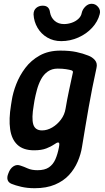

<svg xmlns="http://www.w3.org/2000/svg" viewBox="-20 -780 556 1013"><path d="M163 213Q124 213 92 205.5Q60 198 41 190Q24 183 20 168.5Q16 154 24 135Q33 109 51 97.5Q69 86 89 94Q105 99 126 108.5Q147 118 178 118Q216 118 238 103Q260 88 272 61Q284 34 291 -3Q294 -18 292.5 -23.5Q291 -29 285 -28Q280 -28 265 -17.5Q250 -7 224.5 3Q199 13 160 13Q103 13 72 -16Q41 -45 33.5 -98.5Q26 -152 38 -225L42 -250Q48 -290 65.5 -335.5Q83 -381 113.5 -421.5Q144 -462 190 -487.5Q236 -513 299 -513Q348 -513 383 -505.5Q418 -498 445 -487Q467 -479 481 -462.5Q495 -446 489 -421Q477 -367 467 -316Q457 -265 448 -214.5Q439 -164 430.5 -112.5Q422 -61 413 -7Q407 33 390 72.5Q373 112 344 143.5Q315 175 270 194Q225 213 163 213ZM202 -92Q229 -92 255.5 -107.5Q282 -123 301.5 -149Q321 -175 326 -207Q334 -255 344 -302Q354 -349 364 -395Q366 -401 364 -404Q362 -407 357 -409Q347 -412 328.5 -415Q310 -418 284 -418Q254 -418 232 -402.5Q210 -387 196.5 -361.5Q183 -336 175 -306.5Q167 -277 162 -250L158 -225Q146 -156 155.5 -124Q165 -92 202 -92ZM206 -750Q223 -750 232.5 -741Q242 -732 244 -714Q249 -687 268.5 -670Q288 -653 318 -653Q338 -653 358.5 -660Q379 -667 393.5 -680.5Q408 -694 411 -711Q415 -730 430 -745Q445 -760 463 -760H464Q484 -760 498 -743Q512 -726 506 -705Q496 -666 466 -633.5Q436 -601 393 -582Q350 -563 303 -563Q262 -563 229.5 -582Q197 -601 178 -633.5Q159 -666 157 -704Q157 -726 171 -738Q185 -750 205 -750Z"/></svg>

Font: Winky Sans Medium
Style: Italic
Weight: 500
Italic angle: -8.97852°
Designer: Simon Atzbach
Foundry: typofactur
Version: Version 1.205